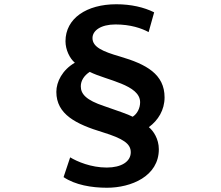

<svg xmlns="http://www.w3.org/2000/svg" viewBox="-20 -804 1040 903"><path d="M679 -653 705 -746C657 -770 596 -784 527 -784C388 -784 288 -718 288 -610C288 -570 308 -529 332 -509C273 -475 245 -419 245 -372C245 -266 338 -220 463 -182C560 -152 595 -128 595 -88C595 -44 551 -16 482 -16C408 -16 343 -44 310 -64L279 29C334 66 411 79 483 79C597 79 727 25 727 -102C727 -151 701 -189 680 -206C724 -238 754 -287 754 -346C754 -455 668 -502 545 -538C462 -562 415 -583 415 -625C415 -660 454 -689 523 -689C594 -689 646 -671 679 -653ZM360 -398C360 -425 376 -449 402 -466C481 -426 639 -406 639 -323C639 -296 626 -269 604 -255C581 -267 533 -283 470 -305C385 -333 360 -362 360 -398Z"/></svg>

Font: Noto Sans CJK TC
Style: Bold
Weight: 700
Designer: Ryoko NISHIZUKA 西塚涼子 (kana, bopomofo & ideographs); Paul D. Hunt (Latin, Greek & Cyrillic); Sandoll Communications 산돌커뮤니
Foundry: Adobe
Version: Version 2.004;hotconv 1.0.118;makeotfexe 2.5.65603